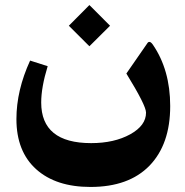

<svg xmlns="http://www.w3.org/2000/svg" viewBox="-20 -533 727 753"><path d="M250 -432.1 330.6 -351.6 411.6 -432.1 330.6 -513.2ZM335 200.2C435.1 200.2 512.2 172.4 566.4 116.7C620.6 60.5 647.5 -17.1 647.5 -117.2C647.5 -211.9 624.5 -292.5 579.1 -358.4C574.2 -365.2 569.8 -368.7 565.9 -368.7C562.5 -368.7 559.6 -366.7 557.1 -362.3L475.6 -244.6C526.9 -161.1 552.7 -110.4 552.7 -91.3C552.7 -57.6 532.2 -29.3 490.7 -6.3C449.2 16.6 397.9 28.3 337.4 28.3C207 28.3 141.6 -24.9 141.6 -130.9C141.6 -170.4 149.9 -217.8 167 -273.4L98.1 -295.4C62.5 -217.8 44.4 -141.6 44.4 -65.9C44.4 18.6 70.3 84.5 122.1 130.9C173.8 177.2 244.6 200.2 335 200.2Z"/></svg>

Font: Sahel
Style: Bold
Weight: 700
Foundry: Saber Rastikerdar (saber.rastikerdar@gmail.com)
Version: Version 3.4.0